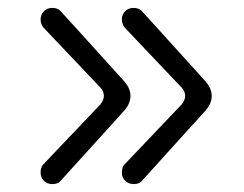

<svg xmlns="http://www.w3.org/2000/svg" viewBox="-20 -489 611 480"><path d="M334 -36.1 494.1 -212.9Q509.3 -230.5 509.3 -249Q509.3 -267.6 494.1 -285.2Q334 -462.4 333.5 -462.4Q326.7 -469.2 313.5 -469.2Q301.3 -469.2 293 -460.9Q284.7 -452.6 284.7 -441.2Q284.7 -429.7 291 -420.9L434.1 -270Q442.9 -260.7 442.9 -249Q442.9 -239.7 434.6 -228.5L290.5 -77.1Q287.6 -73.7 286.6 -70.6Q285.6 -67.4 285.6 -65.9Q284.7 -62 284.7 -56.6Q284.7 -45.4 293 -37.1Q301.3 -28.8 314.5 -28.8Q327.6 -28.8 334 -36.1ZM110.8 -28.8Q124.5 -28.8 130.9 -36.1L291 -212.9Q306.2 -230.5 306.2 -249Q306.2 -267.6 291 -285.2Q130.9 -462.4 130.4 -462.4Q123.5 -469.2 110.4 -469.2Q98.1 -469.2 89.8 -460.9Q81.5 -452.6 81.5 -440.4Q81.5 -429.7 87.9 -420.9L231 -270Q239.7 -260.7 239.7 -249Q239.7 -239.7 231.4 -228.5L87.4 -77.1Q81.5 -70.3 81.5 -57.6Q81.5 -45.4 89.8 -37.1Q98.1 -28.8 110.8 -28.8Z"/></svg>

Font: YuPearl-ExtraLight
Style: ExtraLight
Weight: 200
Designer: Max Yao
Foundry: Max-Everyday
Version: Version 1.011; ttfautohint (v1.8.3)